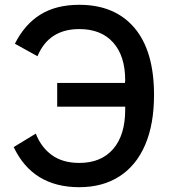

<svg xmlns="http://www.w3.org/2000/svg" viewBox="-20 -766 721 799"><path d="M218 -421H500L501 -432Q501 -533 451 -589Q401 -645 310 -645Q183 -645 136 -532L42 -584Q82 -664 147.5 -705Q213 -746 310 -746Q458 -746 539.5 -650Q621 -554 621 -371Q621 -249 584 -163Q547 -77 477 -32Q407 13 310 13Q116 13 37 -154L129 -210Q151 -153 196 -120.5Q241 -88 310 -88Q401 -88 451 -146Q501 -204 501 -309V-322H218Z"/></svg>

Font: IBM Plex Sans JP Medm
Style: Regular
Weight: 500
Designer: Mike Abbink; Paul van der Laan; Pieter van Rosmalen; Wujin Sim; Yejin Wi; Jinhee Kim; Boomi Park; Yona Kim; Kichan Ma
Foundry: Sandoll Inc.
Version: Version 1.002